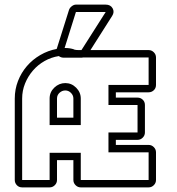

<svg xmlns="http://www.w3.org/2000/svg" viewBox="-20 -812 768 832"><path d="M279 -769Q282 -778 291 -785Q300 -792 309 -792H438Q459 -792 468 -776Q477 -760 466 -743L372 -595H624Q637 -595 646.5 -585.5Q656 -576 656 -563V-444Q656 -430 646.5 -421Q637 -412 624 -412H482V-389H576Q589 -389 598.5 -380Q608 -371 608 -357V-238Q608 -225 598.5 -215.5Q589 -206 576 -206H482V-184H624Q637 -184 646.5 -174.5Q656 -165 656 -152V-32Q656 -19 646.5 -9.5Q637 0 624 0H330Q317 0 307.5 -9.5Q298 -19 298 -32V-118H227V-32Q227 -19 217.5 -9.5Q208 0 195 0H76Q62 0 53 -9.5Q44 -19 44 -32V-385Q44 -425 58 -461Q72 -497 96.5 -525.5Q121 -554 154.5 -573.5Q188 -593 226 -600Q226 -603 227 -604ZM624 -32V-152H450V-238H576V-357H450V-444H624V-563H339Q337 -562 333 -562H257Q244 -562 235 -569Q202 -564 173 -547.5Q144 -531 122.5 -506Q101 -481 88.5 -450Q76 -419 76 -385V-32H195V-150H330V-32ZM195 -270V-385Q195 -413 215.5 -432.5Q236 -452 263 -452Q290 -452 310 -432Q330 -412 330 -385V-270ZM260 -604H263Q283 -604 301 -598H299Q305 -596 311 -595.5Q317 -595 320 -595H333L438 -760H309ZM298 -302V-385Q298 -399 287.5 -409.5Q277 -420 263 -420Q249 -420 238 -410Q227 -400 227 -385V-302Z"/></svg>

Font: Lichte PostBus
Style: Regular
Weight: 400
Designer: Peter Wiegel
Version: Version 1.001